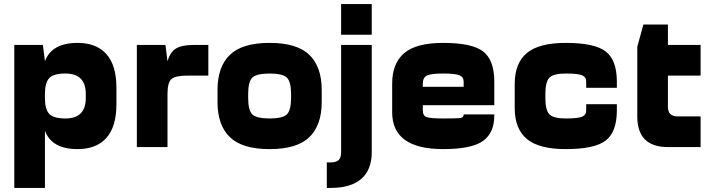

<svg xmlns="http://www.w3.org/2000/svg" viewBox="-20 -720 3490 940"><path d="M50 -500V200H200V-420L190 -500ZM200 -420V-260Q200 -315 221 -337.5Q242 -360 300 -360Q400 -360 400 -260V-250H550V-290Q550 -400 501 -455Q452 -510 360 -510Q233 -510 200 -420ZM360 10Q452 10 501 -45Q550 -100 550 -210V-250H400V-240Q400 -140 300 -140Q242 -140 221 -162.5Q200 -185 200 -240V-80Q233 10 360 10Z M650 0H800V-420L790 -500H650ZM800 -420V-260Q800 -316 819.5 -333Q839 -350 900 -350H1000V-500H930Q868 -500 840 -481.5Q812 -463 800 -420Z M1405 -260V-250H1555V-280Q1555 -393 1494.5 -451.5Q1434 -510 1300 -510Q1166 -510 1105.5 -451.5Q1045 -393 1045 -280V-250H1195V-260Q1195 -320 1215.5 -340Q1236 -360 1300 -360Q1364 -360 1384.5 -340Q1405 -320 1405 -260ZM1195 -240V-250H1045V-220Q1045 -107 1105.5 -48.5Q1166 10 1300 10Q1434 10 1494.5 -48.5Q1555 -107 1555 -220V-250H1405V-240Q1405 -180 1384.5 -160Q1364 -140 1300 -140Q1236 -140 1215.5 -160Q1195 -180 1195 -240Z M1650 -550H1800V-700H1650ZM1600 200Q1698 200 1749 155.5Q1800 111 1800 25V-500H1650V25Q1650 53 1637.5 64Q1625 75 1600 75H1580V200Z M1950 -205H2400V-295H1950ZM2400 -320Q2400 -426 2345.5 -468Q2291 -510 2150 -510Q2018 -510 1959 -460Q1900 -410 1900 -310V-250H2050V-310Q2050 -340 2070 -350Q2090 -360 2150 -360Q2209 -360 2229.5 -351.5Q2250 -343 2250 -320V-290H2400ZM2400 -155V-160H2250Q2250 -145 2235 -142.5Q2220 -140 2150 -140Q2086 -140 2068 -147Q2050 -154 2050 -180V-280L1900 -250V-170Q1900 10 2150 10Q2288 10 2344 -29.5Q2400 -69 2400 -155Z M3000 -180V-210H2850V-180Q2850 -157 2829.5 -148.5Q2809 -140 2750 -140Q2690 -140 2670 -160Q2650 -180 2650 -240V-250H2500V-190Q2500 -90 2559 -40Q2618 10 2750 10Q2891 10 2945.5 -32Q3000 -74 3000 -180ZM3000 -320Q3000 -426 2945.5 -468Q2891 -510 2750 -510Q2618 -510 2559 -460Q2500 -410 2500 -310V-250H2650V-260Q2650 -320 2670 -340Q2690 -360 2750 -360Q2809 -360 2829.5 -351.5Q2850 -343 2850 -320V-290H3000Z M3410 -150H3300Q3275 -150 3262.5 -161Q3250 -172 3250 -200V-350H3410V-500H3250V-600H3130L3100 -491V-150Q3100 0 3250 0H3410Z"/></svg>

Font: Millimetre
Style: Bold
Weight: 800
Designer: Jérémy Landes
Version: Version 1.0